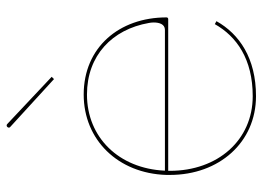

<svg xmlns="http://www.w3.org/2000/svg" viewBox="-128 -670 800 585"><g transform="rotate(-90 272.5 -377.0)"><path d="M331.5 -620 187.5 -755.5C184.5 -758.5 180.5 -757 179 -755.5C177.5 -754 175 -750 178 -747L324.5 -613ZM474.5 -275H45.5V-275.5C52 -415.5 147 -512.5 277.5 -512.5C396.5 -512.5 476 -435.5 495.5 -324C496.5 -319.5 497 -314.5 497 -309C497 -292.5 492 -275 474.5 -275ZM45 -265H507.5C509.5 -265 512.5 -266.5 512.5 -270C512.5 -415 420.5 -522.5 277.5 -522.5C139.5 -522.5 37 -418 32.5 -270.5V-260C32.5 -109.5 132 2.5 272.5 2.5C388.5 2.5 462 -48.5 501 -118L492 -123C454.5 -56.5 385.5 -7.5 272.5 -7.5C138.5 -7.5 45 -114 45 -260Z"/></g></svg>

Font: Znikomit
Style: Regular
Weight: 100
Designer: gluk
Foundry: gluk
Version: Version 0.55